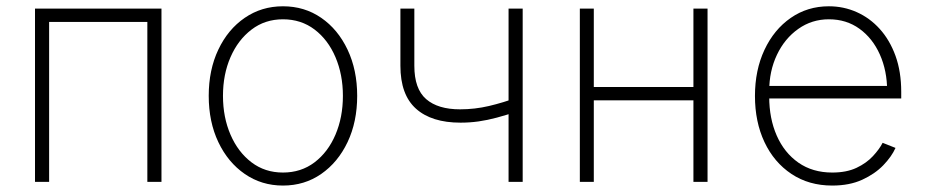

<svg xmlns="http://www.w3.org/2000/svg" viewBox="-20 -573 2915 605"><path d="M488.8 -545.9V0H444.3V-503.9H134.8V0H90.3V-545.9Z M871.6 11.7Q804.2 11.7 751.2 -24.9Q698.2 -61.5 668 -125.2Q637.7 -189 637.7 -271Q637.7 -353 668 -416.7Q698.2 -480.5 751.2 -516.8Q804.2 -553.2 871.6 -553.2Q939.5 -553.2 992.2 -516.8Q1044.9 -480.5 1075.2 -416.5Q1105.5 -352.5 1105.5 -271Q1105.5 -189 1075.2 -125.2Q1044.9 -61.5 992.2 -24.9Q939.5 11.7 871.6 11.7ZM871.6 -29.3Q928.7 -29.3 971.2 -61.5Q1013.7 -93.8 1037.1 -148.7Q1060.5 -203.6 1060.5 -271Q1060.5 -337.9 1037.1 -392.8Q1013.7 -447.8 971.2 -480Q928.7 -512.2 871.6 -512.2Q814.9 -512.2 772.5 -479.7Q730 -447.3 706.3 -392.8Q682.6 -338.4 682.6 -271Q682.6 -203.6 706.3 -148.7Q730 -93.8 772.5 -61.5Q814.9 -29.3 871.6 -29.3Z M1431.2 -186.5Q1339.8 -186.5 1290.8 -230.5Q1241.7 -274.4 1241.7 -365.7V-545.9H1285.6V-365.7Q1285.6 -293 1322.8 -260.7Q1359.9 -228.5 1429.7 -228.5Q1476.1 -228.5 1520.8 -239Q1565.4 -249.5 1611.8 -266.6V-222.7Q1575.7 -210.4 1545.7 -202.4Q1515.6 -194.3 1488 -190.4Q1460.4 -186.5 1431.2 -186.5ZM1582.5 0V-545.9H1627V0Z M2179.2 -298.8V-256.8H1838.9V-298.8ZM1851.1 -545.9V0H1807.1V-545.9ZM2209.5 -545.9V0H2165V-545.9Z M2602.5 11.7Q2528.8 11.7 2473.9 -24.9Q2418.9 -61.5 2388.9 -125.2Q2358.9 -189 2358.9 -270.5Q2358.9 -352.1 2388.9 -416Q2418.9 -480 2471.7 -516.6Q2524.4 -553.2 2591.8 -553.2Q2638.2 -553.2 2679.4 -534.9Q2720.7 -516.6 2752.2 -481.7Q2783.7 -446.8 2801.8 -397Q2819.8 -347.2 2819.8 -283.2V-262.7H2386.7V-302.2H2795.9L2775.4 -286.6Q2775.4 -350.1 2752.4 -401.4Q2729.5 -452.6 2688.2 -482.4Q2647 -512.2 2591.8 -512.2Q2538.1 -512.2 2495.4 -481.9Q2452.6 -451.7 2428.2 -400.4Q2403.8 -349.1 2403.8 -286.1V-268.1Q2403.8 -199.7 2427.5 -145.8Q2451.2 -91.8 2495.8 -60.5Q2540.5 -29.3 2602.5 -29.3Q2647.5 -29.3 2679 -44.2Q2710.4 -59.1 2730.7 -81.1Q2751 -103 2761.2 -123L2801.8 -106.9Q2789.6 -79.6 2763.2 -52.2Q2736.8 -24.9 2696.8 -6.6Q2656.7 11.7 2602.5 11.7Z"/></svg>

Font: Inter ExtraLight
Style: Regular
Weight: 250
Designer: Rasmus Andersson
Foundry: rsms
Version: Version 4.001;git-66647c0bb